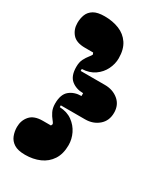

<svg xmlns="http://www.w3.org/2000/svg" viewBox="-225 -926 963 1116"><g transform="rotate(30 256.5 -368.5)"><path d="M463 -374Q463 -320 426 -288.5Q389 -257 336 -257H173V-245Q223 -243 257.5 -218Q292 -193 310 -156Q328 -119 328 -79Q328 -20 302.5 19Q277 58 233.5 77Q190 96 136 96Q88 96 62 79.5Q36 63 25.5 36Q15 9 15 -21Q15 -65 42 -96Q69 -127 127 -127H182L187 -139Q184 -148 172.5 -161.5Q161 -175 150 -197Q139 -219 139 -250Q139 -312 171 -338Q203 -364 250 -364V-383Q203 -383 171 -409Q139 -435 139 -496Q139 -528 150 -549Q161 -570 172.5 -584Q184 -598 187 -606L182 -617H127Q69 -617 43 -647Q17 -677 17 -720Q17 -751 27 -776.5Q37 -802 62.5 -817.5Q88 -833 136 -833Q190 -833 233.5 -815.5Q277 -798 302.5 -760Q328 -722 328 -662Q328 -624 310 -587.5Q292 -551 257.5 -527Q223 -503 173 -501V-488H336Q389 -488 426 -457.5Q463 -427 463 -374Z"/></g></svg>

Font: Bagel Fat One
Style: Regular
Weight: 400
Designer: Kyung-won Kim
Foundry: JAMO
Version: Version 1.000; ttfautohint (v1.8.4.7-5d5b);gftools[0.9.28]